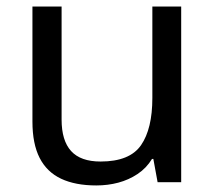

<svg xmlns="http://www.w3.org/2000/svg" viewBox="-20 -556 658 586"><path d="M533 -536V0H461L448 -71H444Q427 -43 400 -25Q373 -7 341 1.5Q309 10 274 10Q210 10 166.5 -10.5Q123 -31 101 -74Q79 -117 79 -185V-536H168V-191Q168 -127 197 -95Q226 -63 287 -63Q376 -63 410.5 -113Q445 -163 445 -257V-536Z"/></svg>

Font: ukannada05
Style: Book
Weight: 400
Designer: Jelle Bosma - Monotype Design Team
Foundry: Monotype Imaging Inc.
Version: Version 2.003